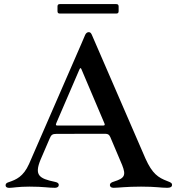

<svg xmlns="http://www.w3.org/2000/svg" viewBox="-20 -903 852 929"><path d="M392 -734 375 -694.2 120.7 -110.1C93 -47.6 57.2 -33.7 24.5 -22.4C12.4 -18.8 7.1 -14.9 7.1 -6.7C7.1 2.8 15.3 6 24.5 6C41.5 6 67.5 0 122.5 0C192.5 0 215.2 6 246.1 5.7C254.6 5.7 264.6 1.8 264.2 -8.2C264.6 -16.7 257.5 -20.6 245.7 -23.1C168.7 -39.1 145.6 -55.4 176.1 -130L220.2 -232.6C227.6 -250.4 233.3 -255.3 253.9 -255.3L490.4 -255.7C503.2 -255 508.2 -251.4 513.5 -240.1L571 -104.4C590.6 -54.7 583.1 -40.8 532.7 -24.9C514.9 -19.9 512.1 -14.2 511.7 -7.5C512.1 -1.1 516 5.7 529.5 5.7C551.8 5.7 589.8 0 662.6 0C736.9 0 756 5.7 789.1 5.7C805 5.7 812.5 1.1 812.5 -8.9C812.5 -17 807.2 -20.2 789.1 -27C745.4 -43.7 717 -62.1 683.9 -135.7L425.4 -732.2C421.9 -740.4 418.3 -747.5 409.8 -747.5C400.9 -747.5 395.6 -741.5 392 -734ZM252.1 -306.1 254.6 -312.5 361.2 -559.7 364.7 -567.8C368.3 -574.6 370 -575.3 373.2 -570L485.4 -305.8C488.3 -298.3 486.9 -295.8 478.7 -295.5H258.5C250.7 -295.5 248.6 -298.3 252.1 -306.1ZM258.2 -848.7C258.5 -840.6 261.4 -837.7 269.5 -837.4H542.6C550.8 -837.7 553.6 -840.6 554 -848.7V-871.8C553.6 -880 550.8 -882.8 542.6 -883.2H269.5C261.4 -882.8 258.5 -880 258.2 -871.8Z"/></svg>

Font: Margiela Serif Medium
Style: Regular
Weight: 500
Designer: Andreas Faust, Stefan Endress
Version: Version 1.002;FEAKit 1.0